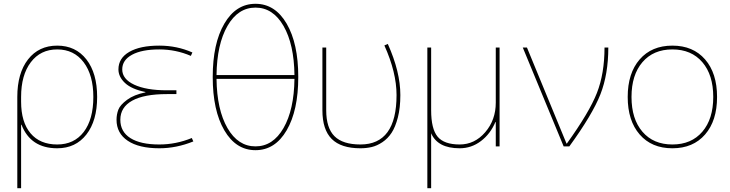

<svg xmlns="http://www.w3.org/2000/svg" viewBox="-20 -770 3838 1010"><path d="M91 -260V-235Q91 -128 140.5 -69Q190 -10 281 -10Q370 -10 420.5 -76Q471 -142 471 -260Q471 -375 420 -442.5Q369 -510 281 -510Q193 -510 142 -442.5Q91 -375 91 -260ZM281 10Q141 10 93 -114H91V220H71V-260Q71 -385 127.5 -457.5Q184 -530 281 -530Q378 -530 434.5 -457.5Q491 -385 491 -260Q491 -135 434.5 -62.5Q378 10 281 10Z M745 -284V-286Q672 -301 637.5 -333.5Q603 -366 603 -405Q603 -464 660 -497Q717 -530 818 -530Q911 -530 992 -494L984 -476Q905 -510 818 -510Q726 -510 674.5 -482Q623 -454 623 -405Q623 -354 686 -324.5Q749 -295 858 -295H908V-275H858Q738 -275 675.5 -240.5Q613 -206 613 -140Q613 -77 666 -43.5Q719 -10 818 -10Q906 -10 989 -44L997 -26Q908 10 818 10Q711 10 652 -29.5Q593 -69 593 -140Q593 -168 602.5 -193Q612 -218 648.5 -245Q685 -272 745 -284Z M1160 -645.5Q1221 -750 1324 -750Q1427 -750 1488 -645.5Q1549 -541 1549 -365Q1549 -189 1488 -84.5Q1427 20 1324 20Q1221 20 1160 -84.5Q1099 -189 1099 -365Q1099 -541 1160 -645.5ZM1119 -355Q1121 -193 1176.5 -96.5Q1232 0 1324 0Q1416 0 1471.5 -96.5Q1527 -193 1529 -355ZM1119 -375H1529Q1527 -537 1471.5 -633.5Q1416 -730 1324 -730Q1232 -730 1176.5 -633.5Q1121 -537 1119 -375Z M2002 -531 2020 -539Q2086 -392 2086 -270Q2086 -203 2073 -152.5Q2060 -102 2040 -71.5Q2020 -41 1991.5 -22Q1963 -3 1935 3.5Q1907 10 1876 10Q1774 10 1725 -39Q1676 -88 1676 -190V-520H1696V-190Q1696 -97 1739.5 -53.5Q1783 -10 1876 -10Q2066 -10 2066 -270Q2066 -389 2002 -531Z M2588 -128H2586Q2560 -66 2510 -28Q2460 10 2398 10Q2282 10 2248 -69V220H2228V-520H2248V-190Q2248 -92 2282 -51Q2316 -10 2398 -10Q2477 -10 2532.5 -74.5Q2588 -139 2588 -230V-520H2608V0H2588Z M2752 -520 2960 -15H2962Q3080 -179 3120 -281Q3160 -383 3160 -520H3180Q3180 -380 3138.5 -274Q3097 -168 2975 0H2945L2730 -520Z M3345 -62.5Q3282 -135 3282 -260Q3282 -385 3345 -457.5Q3408 -530 3517 -530Q3626 -530 3689 -457.5Q3752 -385 3752 -260Q3752 -135 3689 -62.5Q3626 10 3517 10Q3408 10 3345 -62.5ZM3359.5 -77Q3417 -10 3517 -10Q3617 -10 3674.5 -77Q3732 -144 3732 -260Q3732 -376 3674.5 -443Q3617 -510 3517 -510Q3417 -510 3359.5 -443Q3302 -376 3302 -260Q3302 -144 3359.5 -77Z"/></svg>

Font: Mplus 1p Thin
Style: Regular
Weight: 250
Version: Version 1.061